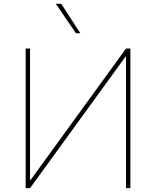

<svg xmlns="http://www.w3.org/2000/svg" viewBox="-20 -980 813 1000"><path d="M136.4 -727.3V-42.6H139.2L636.4 -727.3H659.1V0H636.4V-684.7H633.5L136.4 0H113.6V-727.3ZM299 -960.2 398.4 -806.8H375.7L270.6 -960.2Z"/></svg>

Font: Inter P Thin
Style: Regular
Weight: 100
Designer: Rasmus Andersson
Foundry: rsms
Version: Version 3.018;git-588b23468